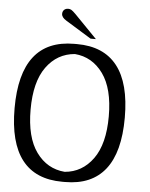

<svg xmlns="http://www.w3.org/2000/svg" viewBox="-57 -882 726 932"><g transform="rotate(5 306.0 -415.5)"><path d="M384 -700H358L233 -777Q210 -791 210 -808Q210 -820 217.5 -827.5Q225 -835 238 -835Q246 -835 253 -831Q260 -827 274 -813ZM557 -332Q557 -164 491 -80Q425 4 295 4H282Q20 4 20 -332Q20 -668 282 -668H295Q425 -668 491 -584Q557 -500 557 -332ZM479 -332Q479 -467 426.5 -539.5Q374 -612 289 -619Q203 -612 150.5 -539.5Q98 -467 98 -332Q98 -197 150.5 -124.5Q203 -52 289 -45Q374 -52 426.5 -124.5Q479 -197 479 -332Z"/></g></svg>

Font: Jura
Style: Regular
Weight: 400
Designer: Ed Merritt
Foundry: Ten by Twenty
Version: Version 1.007